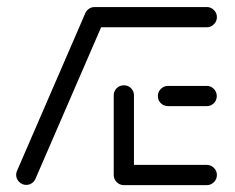

<svg xmlns="http://www.w3.org/2000/svg" viewBox="-20 -539 683 559"><path d="M56.7 -0.7Q44.4 -0.7 35.7 -9.4Q27 -18.1 27 -30.4Q27 -36.7 30 -42.6L228.1 -500Q231.5 -507.8 238.7 -512.8Q245.9 -517.8 254.8 -517.8Q267 -517.8 275.7 -509.1Q284.4 -500.4 284.4 -488.1Q284.4 -481.9 281.5 -475.9L83.3 -18.5Q80 -10.7 72.8 -5.7Q65.6 -0.7 56.7 -0.7ZM611.5 -29.6Q611.5 -17.4 602.8 -8.7Q594.1 0 582.2 0H340.7Q328.5 0 319.8 -8.7Q311.1 -17.4 311.1 -29.6Q311.1 -41.5 319.8 -50.2Q328.5 -58.9 340.7 -58.9H582.2Q594.1 -58.9 602.8 -50.2Q611.5 -41.5 611.5 -29.6ZM311.1 -28.5V-261.5Q311.1 -273.7 319.8 -282.2Q328.5 -290.7 340.7 -290.7Q353 -290.7 361.5 -282.2Q370 -273.7 370 -261.5V-28.5ZM439.6 -259.3Q439.6 -271.5 448.3 -280.2Q457 -288.9 469.3 -288.9H581.9Q594.1 -288.9 602.6 -280.2Q611.1 -271.5 611.1 -259.3Q611.1 -247 602.6 -238.5Q594.1 -230 581.9 -230H469.3Q457 -230 448.3 -238.5Q439.6 -247 439.6 -259.3ZM225.9 -489.3Q225.9 -501.1 234.6 -509.8Q243.3 -518.5 255.6 -518.5H582.2Q594.1 -518.5 602.8 -509.8Q611.5 -501.1 611.5 -489.3Q611.5 -477 602.8 -468.3Q594.1 -459.6 582.2 -459.6H255.6Q243.3 -459.6 234.6 -468.3Q225.9 -477 225.9 -489.3Z"/></svg>

Font: 26F Galaxy Hebrew Medium
Style: Regular
Weight: 500
Designer: C₂₉H₂₅N₃O₅
Version: Version 1.000